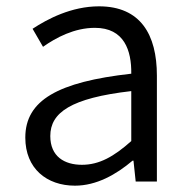

<svg xmlns="http://www.w3.org/2000/svg" viewBox="-20 -574 599 607"><path d="M217 13C285 13 347 -22 399 -66H402L409 0H476V-335C476 -465 424 -554 293 -554C206 -554 130 -514 83 -483L116 -426C157 -455 215 -486 280 -486C373 -486 396 -414 395 -341C163 -315 60 -257 60 -139C60 -41 128 13 217 13ZM239 -53C184 -53 139 -79 139 -144C139 -218 204 -264 395 -286V-128C340 -79 294 -53 239 -53Z"/></svg>

Font: Source Han Sans JP Normal
Style: Regular
Weight: 350
Designer: Ryoko NISHIZUKA 西塚涼子 (kana, bopomofo & ideographs); Paul D. Hunt (Latin, Greek & Cyrillic); Sandoll Communications 산돌커뮤니
Foundry: Adobe
Version: Version 2.002;hotconv 1.0.116;makeotfexe 2.5.65601